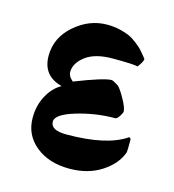

<svg xmlns="http://www.w3.org/2000/svg" viewBox="-75 -500 515 569"><g transform="rotate(15 182.0 -215.5)"><path d="M304.7 -338.9Q293.9 -342.8 228.5 -342.8Q173.8 -342.8 145 -320.8Q116.2 -298.8 116.2 -271.5Q116.2 -266.6 118.2 -262.2Q120.1 -257.8 121.6 -255.9Q123 -253.9 126.5 -250.5Q129.9 -247.1 130.9 -246.1Q217.8 -280.3 241.2 -280.3Q246.1 -280.3 262.7 -269.5Q271.5 -261.7 285.6 -236.3Q299.8 -210.9 299.8 -199.2Q299.8 -195.3 293 -184.6Q286.1 -173.8 280.3 -173.8Q220.7 -173.8 162.6 -156.2Q104.5 -138.7 104.5 -116.2Q104.5 -89.8 153.3 -89.8Q276.4 -89.8 335 -129.9Q340.8 -129.9 340.8 -122.1Q340.8 -87.9 339.8 -85Q327.1 -47.9 286.1 -21Q245.1 5.9 187.5 5.9Q124 5.9 84 -26.9Q43.9 -59.6 43.9 -112.3Q43.9 -149.4 60.1 -179.7Q76.2 -210 102.5 -224.6Q42 -240.2 42 -301.8Q42 -357.4 86.9 -396.5Q131.8 -435.5 186.5 -435.5Q207 -435.5 225.6 -431.2Q244.1 -426.8 255.9 -421.4Q267.6 -416 279.3 -406.7Q291 -397.5 296.4 -392.1Q301.8 -386.7 309.6 -377Q317.4 -367.2 318.4 -366.2Q320.3 -359.4 304.7 -338.9Z"/></g></svg>

Font: Crimson
Style: Bold
Weight: 700
Version: Version 0.8 ; ttfautohint (v1.00) -l 8 -r 50 -G 200 -x 14 -D